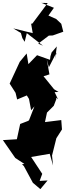

<svg xmlns="http://www.w3.org/2000/svg" viewBox="-98 -1240 504 1332"><path d="M249 -825 159 -857 99 -795 87 -869 39 -811C16 -761 -8 -710 -31 -660L10 -596L21 -550L88 -578L103 -554L118 -475L141 -502L103 -405L94 -400L42 -380L19 -274L-78 -268L8 -144L71 -103L54 -100L113 -56L54 -102L68 -87L130 28L182 72L232 12L177 15L195 -34L118 -151L247 -173L270 -92L263 -161L293 -281L332 -342L327 -407L214 -393L228 -459L275 -506L293 -553L290 -563L304 -552L281 -601L308 -602L277 -621L204 -711L245 -724L226 -830L241 -773L294 -876L285 -831L296 -918L260 -876L252 -850ZM57 -976 73 -950 88 -1010 200 -923 167 -937 241 -993 268 -994 341 -1020 327 -1075 292 -1108 238 -1132 276 -1186 189 -1220 233 -1219 127 -1077 118 -1075 129 -1010 -6 -1043 47 -1011Z"/></svg>

Font: Hussar Lance
Style: ExBd
Weight: 700
Foundry: Cannot Into Space Fonts, PlusOne Fonts
Version: Version 2.270